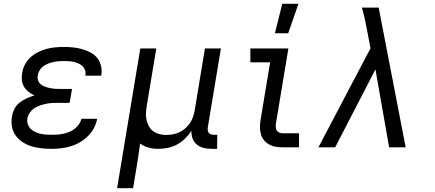

<svg xmlns="http://www.w3.org/2000/svg" viewBox="-20 -775 2290 1010"><path d="M251 8Q224 8 197.5 5Q171 2 146 -5.5Q121 -13 99.5 -27Q78 -41 63 -61.5Q48 -82 43 -108Q38 -134 43 -162Q46 -182 56 -202Q66 -222 83.5 -235.5Q101 -249 121 -258Q141 -267 161 -273Q144 -281 130 -292Q116 -303 106.5 -318.5Q97 -334 95 -353Q93 -372 97 -392Q100 -414 111.5 -436Q123 -458 141 -474Q159 -490 181 -501Q203 -512 225.5 -518Q248 -524 271 -526Q294 -528 316 -528Q341 -528 365 -525.5Q389 -523 412 -516.5Q435 -510 456 -499Q477 -488 491 -470.5Q505 -453 511 -429.5Q517 -406 513 -381L512 -377H429V-379Q432 -392 428 -404.5Q424 -417 415 -426Q406 -435 394.5 -440.5Q383 -446 370 -449Q357 -452 343.5 -453Q330 -454 317 -454Q303 -454 289.5 -453Q276 -452 262 -449Q248 -446 234.5 -441Q221 -436 209 -427.5Q197 -419 189 -406Q181 -393 179 -380Q176 -366 180 -353.5Q184 -341 193.5 -332.5Q203 -324 215.5 -319.5Q228 -315 241 -312Q254 -309 267.5 -308Q281 -307 295 -307H359L346 -234H282Q267 -234 251.5 -233Q236 -232 220 -228.5Q204 -225 188.5 -219.5Q173 -214 159.5 -205Q146 -196 136.5 -182Q127 -168 124 -152Q121 -137 126 -122.5Q131 -108 140.5 -98Q150 -88 163.5 -81.5Q177 -75 191.5 -71.5Q206 -68 221.5 -67Q237 -66 252 -66Q268 -66 283 -67Q298 -68 313.5 -71.5Q329 -75 344 -81Q359 -87 372 -97Q385 -107 395 -121Q405 -135 408 -150H491Q487 -126 474.5 -102Q462 -78 442.5 -59Q423 -40 400 -26.5Q377 -13 352 -5.5Q327 2 301.5 5Q276 8 251 8Z M596 215 718 -520H802L752 -218Q749 -199 748 -180Q747 -161 751 -143.5Q755 -126 763.5 -110.5Q772 -95 786.5 -84.5Q801 -74 818.5 -69.5Q836 -65 855 -65Q872 -65 890 -68.5Q908 -72 924 -79.5Q940 -87 954.5 -99.5Q969 -112 979 -127Q989 -142 995 -159Q1001 -176 1004 -193L1058 -520H1142L1073 -104Q1072 -96 1073 -88.5Q1074 -81 1078.5 -75.5Q1083 -70 1090.5 -68Q1098 -66 1106 -66H1123L1122 8H1093Q1071 8 1051 3Q1031 -2 1015.5 -14.5Q1000 -27 993 -46.5Q986 -66 987 -87Q973 -65 953.5 -46Q934 -27 910.5 -14.5Q887 -2 862 3Q837 8 812 8Q786 8 761.5 1.5Q737 -5 717 -20Q713 12 708 44Q703 76 698 107L680 215Z M1467 0Q1448 0 1430 -3Q1412 -6 1396.5 -14.5Q1381 -23 1369.5 -36.5Q1358 -50 1353 -67Q1348 -84 1347.5 -102.5Q1347 -121 1350 -140L1401 -447H1297V-520H1497L1432 -128Q1430 -118 1430.5 -108Q1431 -98 1435 -90Q1439 -82 1448 -78Q1457 -74 1467 -74H1553V0ZM1426 -600 1465 -755H1550L1496 -600Z M1655 0 1929 -521 1913 -605Q1907 -638 1900 -670.5Q1893 -703 1884 -735H1972L2114 0H2027L1955 -410L1743 0Z"/></svg>

Font: Iosevka Custom Oblique
Style: Regular
Weight: 400
Italic angle: -9°
Designer: Belleve Invis
Foundry: Belleve Invis
Version: Version 27.0.1